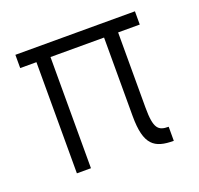

<svg xmlns="http://www.w3.org/2000/svg" viewBox="-90 -559 693 667"><g transform="rotate(-20 256.0 -225.5)"><path d="M30 -460V-411H90V0H142V-411H340V-121C340 -13 374 9 445 9V-43C407 -43 392 -55 392 -133V-411H472V-460Z"/></g></svg>

Font: Jost Light
Style: Regular
Weight: 300
Version: Version 3.710